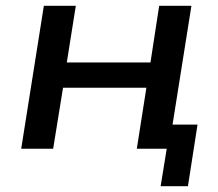

<svg xmlns="http://www.w3.org/2000/svg" viewBox="-20 -512 749 661"><path d="M533 129 554 0H451L484 -210H197L163 0H53L131 -492H241L210 -297H498L528 -492H639L574 -83H660L627 129Z"/></svg>

Font: Nunito Sans 10pt SemiExpanded SemiBold
Style: Italic
Weight: 600
Width: 6
Italic angle: -9°
Designer: Vernon Adams
Foundry: Vernon Adams
Version: Version 3.101;gftools[0.9.27]